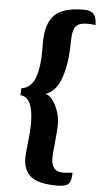

<svg xmlns="http://www.w3.org/2000/svg" viewBox="-61 -820 524 997"><g transform="rotate(5 201.0 -322.0)"><path d="M350 65Q350 108 335 123.5Q320 139 277 139Q178 139 138.5 106.5Q99 74 99 10Q99 -13 106 -72.5Q113 -132 113 -168Q113 -309 45 -312L47 -348Q101 -357 121 -418Q138 -471 138 -548V-595Q138 -694 182.5 -738.5Q227 -783 336 -783Q372 -783 387 -765Q402 -747 402 -709Q378 -712 360 -712Q312 -712 297 -689Q282 -666 282 -610Q282 -503 256 -425.5Q230 -348 174 -330Q204 -324 228 -277Q252 -230 252 -184.5Q252 -139 245.5 -83.5Q239 -28 239 1.5Q239 31 253.5 50Q268 69 298.5 69Q329 69 350 65Z"/></g></svg>

Font: MeriendaOneRegular
Style: Regular
Weight: 400
Designer: Eduardo Rodriguez Tunni
Foundry: Eduardo Rodriguez Tunni
Version: Version 1.001